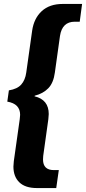

<svg xmlns="http://www.w3.org/2000/svg" viewBox="-20 -842 436 973"><path d="M48 2Q48 -7 50 -25L80 -238Q82 -254 82 -260Q82 -316 17 -327L25 -384Q68 -391 88 -414Q108 -437 113 -474L143 -687Q152 -749 191.5 -785.5Q231 -822 298 -822H396L384 -732H359Q295 -732 284 -660L258 -474Q251 -422 225 -395Q199 -368 156 -357L155 -354Q227 -337 227 -264Q227 -256 225 -238L199 -52Q198 -46 198 -34Q198 20 253 20H278L265 111H167Q108 111 78 82Q48 53 48 2Z"/></svg>

Font: Krub
Style: Bold Italic
Weight: 700
Italic angle: -8°
Designer: Ekaluck Peanpanawate
Foundry: Cadson Demak Co.,Ltd.
Version: Version 1.000; ttfautohint (v1.6)